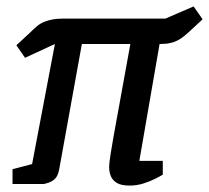

<svg xmlns="http://www.w3.org/2000/svg" viewBox="-20 -573 651 598"><path d="M384 5Q357 5 343.5 -3.5Q330 -12 325 -25Q320 -38 320 -51Q320 -67 325 -96.5Q330 -126 333 -144L386 -436H235L165 -49Q163 -36 158.5 -26.5Q154 -17 144.5 -10.5Q135 -4 117 0H19V-46L80 -62L151 -436L58 -393L31 -432L71 -469Q85 -483 96 -492Q107 -501 119 -505.5Q131 -510 144 -512.5Q157 -515 175 -515H495L583 -553L611 -513L568 -473Q553 -459 540 -451Q527 -443 512.5 -439.5Q498 -436 480 -436H477L414 -72H487V-29Q479 -24 463 -16Q447 -8 426.5 -1.5Q406 5 384 5Z"/></svg>

Font: Faustina Medium
Style: Italic
Weight: 500
Italic angle: -8°
Designer: Alfonso Garcia
Foundry: http://www.omnibus-type.com
Version: Version 1.200